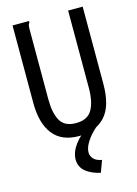

<svg xmlns="http://www.w3.org/2000/svg" viewBox="-126 -691 702 981"><g transform="rotate(-15 225.0 -201.0)"><path d="M226 11Q133 12 87 -46.5Q41 -105 41 -212V-623H128V-615Q123 -609 121.5 -602Q120 -595 120 -578V-211Q120 -138 143 -97.5Q166 -57 226 -57Q287 -57 311 -98.5Q335 -140 335 -214V-623H412V-215Q412 -96 361.5 -42.5Q311 11 226 11ZM305 159 282 221Q232 210 203.5 185.5Q175 161 175 123Q175 84 204.5 44Q234 4 289 -30L319 -10Q286 19 267 49.5Q248 80 248 104Q248 124 262 139Q276 154 305 159Z"/></g></svg>

Font: Inconsolata SemiCondensed Medium
Style: Regular
Weight: 500
Width: 4
Monospace: yes
Designer: Raph Levien, Cyreal, Brenton Simpson
Foundry: Raph Levien, Cyreal, Google
Version: Version 3.001; ttfautohint (v1.8.2.53-6de2)